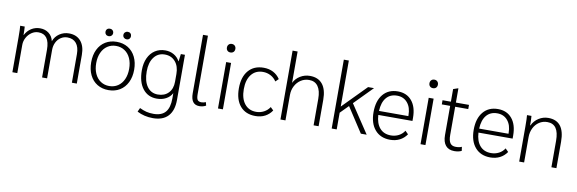

<svg xmlns="http://www.w3.org/2000/svg" viewBox="-61 -1279 6124 2037"><g transform="rotate(10 3001.0 -260.5)"><path d="M71 -378Q71 -465 67 -500H116Q119 -461 119 -410H121Q145 -457 187 -483.5Q229 -510 281 -510Q336 -510 375 -480Q414 -450 426 -397Q445 -449 490.5 -479.5Q536 -510 592 -510Q674 -510 719.5 -457Q765 -404 765 -309V0H712V-308Q712 -384 678.5 -424.5Q645 -465 583 -465Q545 -465 513 -444.5Q481 -424 463 -387.5Q445 -351 445 -307V0H391V-299Q391 -465 271 -465Q231 -465 197.5 -442Q164 -419 144 -382Q124 -345 124 -304V0H71Z M876 -250Q876 -328 904.5 -387Q933 -446 985.5 -478Q1038 -510 1107 -510Q1176 -510 1228.5 -478Q1281 -446 1310 -387Q1339 -328 1339 -250Q1339 -172 1310 -113Q1281 -54 1228.5 -22Q1176 10 1107 10Q1038 10 985.5 -22Q933 -54 904.5 -113Q876 -172 876 -250ZM1285 -250Q1285 -314 1263 -363Q1241 -412 1200.5 -439Q1160 -466 1107 -466Q1055 -466 1014.5 -439Q974 -412 952 -363Q930 -314 930 -250Q930 -186 952 -137Q974 -88 1014.5 -61Q1055 -34 1107 -34Q1160 -34 1200.5 -61Q1241 -88 1263 -137Q1285 -186 1285 -250ZM969 -594Q969 -612 980.5 -623.5Q992 -635 1010 -635Q1028 -635 1040 -623.5Q1052 -612 1052 -594Q1052 -577 1040 -565.5Q1028 -554 1010 -554Q992 -554 980.5 -565.5Q969 -577 969 -594ZM1162 -594Q1162 -612 1174 -623.5Q1186 -635 1203 -635Q1222 -635 1233 -623.5Q1244 -612 1244 -594Q1244 -577 1233 -565.5Q1222 -554 1203 -554Q1186 -554 1174 -565.5Q1162 -577 1162 -594Z M1842 -500V-14Q1842 101 1786 161Q1730 221 1623 221Q1529 221 1452 181L1471 139Q1510 158 1544.5 166.5Q1579 175 1621 175Q1708 175 1749.5 127Q1791 79 1791 -21V-78Q1769 -36 1726 -13Q1683 10 1628 10Q1531 10 1475.5 -62Q1420 -134 1420 -259Q1420 -335 1446 -391.5Q1472 -448 1519.5 -479Q1567 -510 1630 -510Q1680 -510 1721 -487Q1762 -464 1786 -421H1788L1798 -500ZM1788 -284Q1788 -367 1745.5 -416.5Q1703 -466 1632 -466Q1559 -466 1516 -409.5Q1473 -353 1473 -257Q1473 -153 1515 -94Q1557 -35 1631 -35Q1703 -35 1745.5 -79.5Q1788 -124 1788 -200Z M1994 -112V-742H2047V-113Q2047 -68 2059 -51Q2071 -34 2101 -34Q2124 -34 2148 -44L2157 -8Q2126 10 2086 10Q1994 10 1994 -112Z M2267 -654Q2267 -674 2279.5 -687Q2292 -700 2312 -700Q2333 -700 2345.5 -687Q2358 -674 2358 -654Q2358 -633 2345.5 -620.5Q2333 -608 2312 -608Q2292 -608 2279.5 -620.5Q2267 -633 2267 -654ZM2286 -500H2339V0H2286Z M2467 -250Q2467 -372 2526 -441Q2585 -510 2690 -510Q2748 -510 2793 -486.5Q2838 -463 2867 -419L2835 -388Q2812 -424 2773.5 -444.5Q2735 -465 2690 -465Q2611 -465 2565.5 -408Q2520 -351 2520 -250Q2520 -149 2565.5 -92Q2611 -35 2690 -35Q2735 -35 2773.5 -55.5Q2812 -76 2835 -112L2867 -81Q2838 -37 2793 -13.5Q2748 10 2690 10Q2584 10 2525.5 -58.5Q2467 -127 2467 -250Z M2959 -742H3013V-404Q3037 -453 3084.5 -481.5Q3132 -510 3188 -510Q3277 -510 3323.5 -452.5Q3370 -395 3370 -284V0H3316V-285Q3316 -373 3283 -419.5Q3250 -466 3187 -466Q3138 -466 3098.5 -440.5Q3059 -415 3036 -371Q3013 -327 3013 -274V0H2959Z M3825 0 3651 -267 3565 -180V0H3511V-742H3565V-246L3815 -500H3879L3686 -304L3888 0Z M4341 -228H3973Q3978 -137 4021.5 -87Q4065 -37 4141 -37Q4187 -37 4225.5 -57Q4264 -77 4286 -113L4319 -80Q4289 -36 4243.5 -13Q4198 10 4141 10Q4037 10 3977.5 -59Q3918 -128 3918 -249Q3918 -371 3976 -440.5Q4034 -510 4135 -510Q4231 -510 4286 -444Q4341 -378 4341 -261ZM4289 -280Q4289 -364 4247 -414Q4205 -464 4135 -464Q4061 -464 4019 -414Q3977 -364 3973 -271H4289Z M4449 -654Q4449 -674 4461.5 -687Q4474 -700 4494 -700Q4515 -700 4527.5 -687Q4540 -674 4540 -654Q4540 -633 4527.5 -620.5Q4515 -608 4494 -608Q4474 -608 4461.5 -620.5Q4449 -633 4449 -654ZM4468 -500H4521V0H4468Z M4707 -140V-455H4617V-500H4707V-636L4757 -653H4761V-500H4902V-455H4761V-151Q4761 -91 4780 -64Q4799 -37 4840 -37Q4881 -37 4905 -49L4911 -6Q4879 10 4833 10Q4771 10 4739 -28.5Q4707 -67 4707 -140Z M5420 -228H5052Q5057 -137 5100.5 -87Q5144 -37 5220 -37Q5266 -37 5304.5 -57Q5343 -77 5365 -113L5398 -80Q5368 -36 5322.5 -13Q5277 10 5220 10Q5116 10 5056.5 -59Q4997 -128 4997 -249Q4997 -371 5055 -440.5Q5113 -510 5214 -510Q5310 -510 5365 -444Q5420 -378 5420 -261ZM5368 -280Q5368 -364 5326 -414Q5284 -464 5214 -464Q5140 -464 5098 -414Q5056 -364 5052 -271H5368Z M5531 -378Q5531 -468 5527 -500H5575Q5580 -446 5578 -399H5582Q5606 -450 5653 -480Q5700 -510 5756 -510Q5932 -510 5932 -284V0H5878V-285Q5878 -376 5847 -420.5Q5816 -465 5753 -465Q5705 -465 5666.5 -440Q5628 -415 5606 -371Q5584 -327 5584 -273V0H5531Z"/></g></svg>

Font: Sarabun ExtraLight
Style: Regular
Weight: 275
Designer: Suppakit Chalermlarp | Katatrad Co.,Ltd.
Foundry: Cadson Demak Co.,Ltd.
Version: Version 1.000; ttfautohint (v1.6)